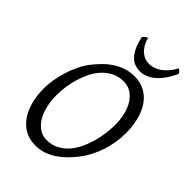

<svg xmlns="http://www.w3.org/2000/svg" viewBox="-247 -926 1039 1039"><g transform="rotate(45 272.5 -407.0)"><path d="M457 -369.1Q457 -410.2 448.2 -446.5Q439.5 -482.9 422.4 -510Q405.3 -537.1 380.4 -553Q355.5 -568.8 323.2 -568.8Q286.1 -568.8 256.6 -554.4Q227.1 -540 204.1 -516.1Q181.2 -492.2 165 -460.4Q148.9 -428.7 138.4 -394.5Q127.9 -360.4 123 -325.4Q118.2 -290.5 118.2 -259.8Q118.2 -214.4 127.7 -175.5Q137.2 -136.7 154.8 -108.6Q172.4 -80.6 197 -64.7Q221.7 -48.8 252 -48.8Q289.6 -48.8 319.6 -64Q349.6 -79.1 372.3 -104.2Q395 -129.4 411.1 -162.4Q427.2 -195.3 437.5 -231Q447.8 -266.6 452.4 -302.5Q457 -338.4 457 -369.1ZM529.8 -377.9Q529.8 -343.3 524.2 -307.6Q518.6 -272 507.1 -237.3Q495.6 -202.6 478.8 -170.2Q461.9 -137.7 439.9 -109.9Q419.4 -83.5 396.2 -60.8Q373 -38.1 346.9 -21.2Q320.8 -4.4 291.7 5.4Q262.7 15.1 230 15.1Q183.1 15.1 148.2 -4.9Q113.3 -24.9 90.1 -59.3Q66.9 -93.8 55.4 -139.6Q43.9 -185.5 43.9 -236.8Q43.9 -267.6 49.6 -302Q55.2 -336.4 65.7 -370.8Q76.2 -405.3 91.3 -437.7Q106.4 -470.2 126 -497.1Q146.5 -524.4 170.2 -548.6Q193.8 -572.8 220.9 -590.8Q248 -608.9 278.8 -619.4Q309.6 -629.9 344.2 -629.9Q392.1 -629.9 427.2 -609.9Q462.4 -589.8 485.1 -555.4Q507.8 -521 518.8 -475.1Q529.8 -429.2 529.8 -377.9ZM504.9 -808.1Q486.8 -768.6 467 -741.9Q447.3 -715.3 426.8 -699.2Q406.2 -683.1 385.7 -676Q365.2 -668.9 345.7 -668.9Q324.2 -668.9 305.4 -676Q286.6 -683.1 271 -699.5Q255.4 -715.8 243.2 -742.4Q231 -769 222.7 -808.1Q229.5 -816.4 235.8 -820.8Q242.2 -825.2 249.5 -829.1Q256.3 -802.2 267.8 -783.7Q279.3 -765.1 293.2 -753.7Q307.1 -742.2 322.3 -737.1Q337.4 -731.9 351.6 -731.9Q366.7 -731.9 384.3 -737.1Q401.9 -742.2 419.2 -753.7Q436.5 -765.1 453.1 -783.7Q469.7 -802.2 483.9 -829.1Q490.7 -825.2 495.4 -821.3Q500 -817.4 504.9 -808.1Z"/></g></svg>

Font: Gentium Basic
Style: Italic
Weight: 400
Italic angle: -8°
Designer: J. Victor Gaultney and Annie Olsen
Foundry: SIL International
Version: Version 1.102; 2013; Maintenance release